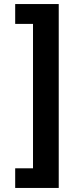

<svg xmlns="http://www.w3.org/2000/svg" viewBox="-20 -792 401 948"><path d="M55 136H270V-772H55V-674H143V39H55Z"/></svg>

Font: Wafeq Semi Bold
Style: Regular
Weight: 600
Designer: Rasmus Andersson & Azza Alameddine
Foundry: Google & TypeTogether
Version: Version 3.000;January 28, 2025;FontCreator 15.0.0.3014 64-bi